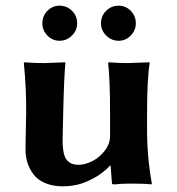

<svg xmlns="http://www.w3.org/2000/svg" viewBox="-20 -654 631 684"><path d="M339.8 -570.8C339.8 -554.2 346 -539.7 358.4 -527.3C370.8 -515 385.6 -508.8 402.8 -508.8C419.4 -508.8 433.8 -515 445.8 -527.3C457.8 -539.7 463.9 -554.2 463.9 -570.8C463.9 -588.4 457.8 -603.3 445.8 -615.5C433.8 -627.7 419.4 -633.8 402.8 -633.8C385.3 -633.8 370.4 -627.7 358.2 -615.5C345.9 -603.3 339.8 -588.4 339.8 -570.8ZM130.9 -570.8C130.9 -554.2 136.9 -539.7 148.9 -527.3C161 -515 175.3 -508.8 191.9 -508.8C209.1 -508.8 224 -515 236.3 -527.3C248.7 -539.7 254.9 -554.2 254.9 -570.8C254.9 -588.4 248.8 -603.3 236.6 -615.5C224.4 -627.7 209.5 -633.8 191.9 -633.8C175.3 -633.8 161 -627.7 148.9 -615.5C136.9 -603.3 130.9 -588.4 130.9 -570.8ZM372.1 -64H374L378.9 0C378.9 2 382 2.9 388.2 2.9C405.8 1 424.8 0 445.3 0C481.1 0 505.7 1 519 2.9L521 0C509.6 -62.5 503.9 -126.5 503.9 -191.9V-249C503.9 -331.7 507 -391.8 513.2 -429.2L512.2 -432.1L435.1 -429.2C412.3 -429.2 389.6 -430.2 367.2 -432.1L365.2 -429.2C369.8 -391.8 372.1 -331.7 372.1 -249V-168.9C372.1 -150.7 365.8 -133.5 353.3 -117.2C340.7 -100.9 325.8 -88.5 308.6 -79.8C291.3 -71.2 275.1 -66.9 259.8 -66.9C251.3 -66.9 244 -68 237.8 -70.1C231.6 -72.2 225.6 -76.2 219.7 -82C213.9 -87.9 209.6 -97.3 206.8 -110.4C204 -123.4 202.8 -139.6 203.1 -159.2L205.1 -249C207 -333.7 209.6 -393.7 212.9 -429.2L211.9 -432.1L137.2 -429.2C114.4 -429.2 91 -430.2 66.9 -432.1L64.9 -429.2C71.1 -367.4 73.9 -307.3 73.2 -249L70.8 -126C70.5 -108.1 72.7 -91.3 77.4 -75.7C82.1 -60.1 89.5 -45.7 99.6 -32.5C109.7 -19.3 123.7 -9 141.6 -1.5C159.5 6 180.3 9.8 204.1 9.8C220.1 9.8 236.6 8 253.7 4.4C270.8 0.8 290.4 -6.8 312.7 -18.6C335 -30.3 354.8 -45.4 372.1 -64Z"/></svg>

Font: Linux Biolinum G
Style: Bold
Weight: 700
Designer: Philipp H. Poll
Foundry: Philipp H. Poll
Version: Version 1.1.0